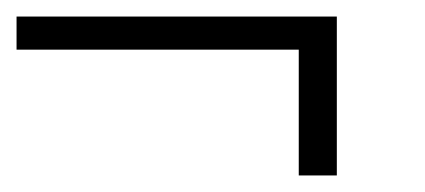

<svg xmlns="http://www.w3.org/2000/svg" viewBox="-20 -392 513 232"><path d="M341 -332H0V-372H387V-180H341Z"/></svg>

Font: Trirong Medium
Style: Italic
Weight: 500
Italic angle: -12°
Designer: Katatrad Team
Foundry: CadsonDemak
Version: Version 1.001